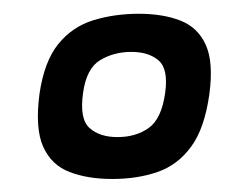

<svg xmlns="http://www.w3.org/2000/svg" viewBox="-20 -653 368 286"><path d="M38.8 -513Q45.9 -561.8 67 -587.6Q88.1 -613.5 119.5 -623Q150.9 -632.5 186.8 -632.5Q222.8 -632.5 248.8 -622.3Q274.8 -612.1 286.5 -586.2Q298.2 -560.4 291.9 -513Q284.8 -461.8 264.7 -434.5Q244.6 -407.1 214.6 -396.8Q184.6 -386.4 147.3 -386.4Q110.6 -386.4 83.6 -396.8Q56.6 -407.1 44.3 -434.5Q32.1 -461.8 38.8 -513ZM103.7 -514.4Q98.3 -475.9 113.3 -462.4Q128.3 -448.8 155 -448.8Q182.4 -448.8 201.5 -462.4Q220.6 -475.9 226 -514.4Q231 -550.1 216.3 -562.9Q201.6 -575.7 175.6 -575.7Q149.6 -575.7 129.2 -563.4Q108.7 -551.1 103.7 -514.4Z"/></svg>

Font: Genos Thin
Style: Italic
Weight: 100
Italic angle: -8°
Designer: Robert E. Leuschke
Foundry: Robert E. Leuschke
Version: Version 1.010